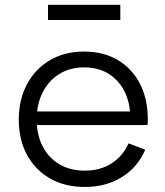

<svg xmlns="http://www.w3.org/2000/svg" viewBox="-20 -752 673 782"><path d="M326 9.5Q243.5 9.5 183 -25.5Q122.5 -60.5 89.5 -122.2Q56.5 -184 56.5 -264.5Q56.5 -346 89.8 -408.5Q123 -471 182.8 -506.5Q242.5 -542 322 -542Q402 -542 460.5 -507Q519 -472 550.5 -410Q582 -348 582 -267Q582 -257.5 581.8 -252Q581.5 -246.5 580.5 -242.5H509.5Q510 -248.5 510.2 -255.8Q510.5 -263 510.5 -272.5Q510.5 -332 487.8 -378.2Q465 -424.5 423 -451Q381 -477.5 322 -477.5Q264.5 -477.5 221 -450.2Q177.5 -423 153.5 -375.2Q129.5 -327.5 129.5 -264.5Q129.5 -203.5 153.2 -156.8Q177 -110 221 -83.5Q265 -57 325.5 -57Q388.5 -57 434.8 -86.8Q481 -116.5 503.5 -168L571.5 -142.5Q542 -72 477.2 -31.2Q412.5 9.5 326 9.5ZM102 -242.5V-298H559L580 -242.5ZM470 -732.5V-670.5H175.5V-732.5Z"/></svg>

Font: Hepta Slab
Style: Regular
Weight: 400
Designer: Michael LaGattuta
Foundry: Michael LaGattuta
Version: Version 1.100